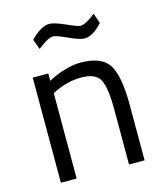

<svg xmlns="http://www.w3.org/2000/svg" viewBox="-108 -801 754 882"><g transform="rotate(-15 268.5 -359.5)"><path d="M72 0V-500H146V-465L168 -476Q191 -488 229.5 -499Q268 -510 301 -510Q401 -510 435.5 -456Q470 -402 470 -264Q470 -264 470 0H396V-262Q396 -366 375.5 -404.5Q355 -443 285.5 -443Q216 -443 147 -406V0ZM349 -612Q328 -612 276.5 -635.5Q225 -659 212 -659Q189 -659 150 -629L137 -619L119 -667Q169 -719 210 -719Q231 -719 283 -696Q335 -673 346 -673Q368 -673 406 -702L418 -711L435 -663Q389 -612 349 -612Z"/></g></svg>

Font: Titillium Web[RUS by Daymarius]
Style: Regular
Weight: 400
Designer: Cyrillization by Daymarius
Foundry: Cyrillization by Daymarius
Version: Version 1.002 September 11, 2018